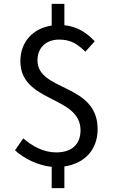

<svg xmlns="http://www.w3.org/2000/svg" viewBox="-20 -856 595 999"><path d="M473 -641C433 -683 387 -717 315 -725V-836H249V-723C152 -709 86 -638 86 -538C86 -320 399 -360 399 -178C399 -108 356 -63 273 -63C205 -63 148 -96 101 -136L58 -74C106 -30 178 5 249 12V123H315V10C421 -5 488 -78 488 -184C488 -424 175 -379 175 -542C175 -607 219 -650 288 -650C349 -650 383 -627 424 -587Z"/></svg>

Font: Noto Sans T Chinese Regular
Style: Regular
Weight: 400
Designer: Ryoko NISHIZUKA (kana & ideographs); Paul D. Hunt (Latin, Greek & Cyrillic); Wenlong ZHANG (bopomofo); Sandoll Communica
Foundry: Adobe Systems Incorporated
Version: Version 1.000;PS 1;hotconv 1.0.78;makeotf.lib2.5.61930